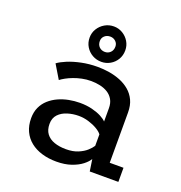

<svg xmlns="http://www.w3.org/2000/svg" viewBox="-133 -847 917 973"><g transform="rotate(20 325.0 -361.0)"><path d="M275.9 11Q233.4 11 197.7 0.2Q162 -10.5 136 -31.3Q110 -52.1 95.7 -82.6Q81.4 -113.1 81.4 -152.6Q81.4 -185.9 93.3 -211.6Q105.2 -237.4 126 -256Q146.9 -274.6 173.3 -286.6Q199.8 -298.6 229.3 -304.3Q258.8 -310 288.3 -310Q324.3 -310 354 -302.6Q383.8 -295.1 404.6 -284.1Q425.5 -273 434.6 -262.6V-334.3Q434.6 -361.9 423.6 -380.9Q412.6 -399.9 394.1 -411.5Q375.6 -423 352.2 -428.1Q328.8 -433.3 303.6 -433.3Q278.2 -433.3 254.6 -428.3Q231.1 -423.4 210.6 -415.6Q190.1 -407.9 174 -399Q157.8 -390.1 147.1 -381.8L102.6 -455.7Q120.4 -469.1 151.5 -482Q182.7 -494.9 223.4 -503.4Q264.1 -512 310.3 -512Q341.1 -512 372.6 -507Q404.1 -501.9 432.9 -490.4Q461.6 -478.9 484.3 -459.8Q507 -440.6 520.1 -412.9Q533.1 -385.2 533.1 -347V-76.1H607.3V0H453L443.4 -63.9Q434.4 -47.6 412.4 -30.3Q390.4 -12.9 356 -1Q321.7 11 275.9 11ZM300.6 -64.7Q338 -64.7 365.1 -76.1Q392.3 -87.4 409.6 -103.2Q426.9 -119.1 434.6 -131.7V-193.3Q425.7 -205.9 405.2 -217.9Q384.8 -229.9 358.4 -237.9Q332.1 -245.9 304.9 -245.9Q273.7 -245.9 244.8 -236.9Q215.9 -228 197.4 -208.5Q178.9 -188.9 178.9 -156.9Q178.9 -124.9 194.1 -104.6Q209.3 -84.2 236.7 -74.5Q264.1 -64.7 300.6 -64.7ZM317.5 -542.1Q290.8 -542.1 268.8 -554.6Q246.7 -567.1 233.5 -588.8Q220.2 -610.5 220.2 -637.9Q220.2 -663.9 233.5 -685.5Q246.7 -707 268.8 -719.9Q290.8 -732.8 317.5 -732.8Q343 -732.8 364.7 -719.9Q386.4 -707 399.4 -685.5Q412.4 -663.9 412.4 -637.9Q412.4 -610.5 399.4 -588.8Q386.4 -567.1 364.7 -554.6Q343 -542.1 317.5 -542.1ZM317.5 -595.4Q334.6 -595.4 346.7 -607.2Q358.8 -619.1 358.8 -638.7Q358.8 -655.8 346.7 -666.9Q334.6 -678.1 317.5 -678.1Q299.1 -678.1 286.9 -666.9Q274.8 -655.8 274.8 -638.7Q274.8 -619.1 286.9 -607.2Q299.1 -595.4 317.5 -595.4Z"/></g></svg>

Font: Trispace Thin
Style: Regular
Weight: 100
Designer: Tyler Finck
Foundry: Etcetera Type Company
Version: Version 1.210